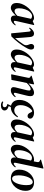

<svg xmlns="http://www.w3.org/2000/svg" viewBox="1598 -2340 973 4210"><g transform="rotate(90 2085.0 -235.5)"><path d="M152 14Q111 14 78.5 -16Q46 -46 46 -118Q46 -171 66.5 -225Q87 -279 121.5 -327.5Q156 -376 199 -413.5Q242 -451 287.5 -473Q333 -495 374 -495Q394 -495 411.5 -487Q429 -479 444 -466L519 -499L530 -492L445 -119Q437 -87 437 -72Q437 -51 457 -51Q471 -51 488 -62.5Q505 -74 526 -94L538 -82Q523 -59 501 -37Q479 -15 451.5 -0.5Q424 14 394 14Q363 14 342 -5.5Q321 -25 321 -66Q321 -80 323 -96Q282 -50 237 -18Q192 14 152 14ZM162 -164Q162 -113 178.5 -90.5Q195 -68 223 -68Q247 -68 272 -83.5Q297 -99 328 -130Q329 -136 331 -146L393 -428Q380 -441 363 -446.5Q346 -452 331 -452Q290 -452 241 -401Q206 -363 184 -297.5Q162 -232 162 -164Z M720 8 711 1Q702 -108 692.5 -201Q683 -294 674 -382Q671 -407 664.5 -413.5Q658 -420 648 -420Q630 -420 600 -385L586 -401Q651 -495 716 -495Q786 -495 793 -404Q800 -333 806 -251.5Q812 -170 818 -80Q856 -126 889 -170Q922 -214 955 -266Q970 -291 972 -313.5Q974 -336 965 -363L950 -402Q937 -440 954.5 -468.5Q972 -497 1006 -497Q1039 -497 1053 -478Q1067 -459 1067 -430Q1067 -411 1058 -384Q1049 -357 1020 -308Q980 -238 918 -156.5Q856 -75 779 2Z M1172 14Q1131 14 1098.5 -16Q1066 -46 1066 -118Q1066 -171 1086.5 -225Q1107 -279 1141.5 -327.5Q1176 -376 1219 -413.5Q1262 -451 1307.5 -473Q1353 -495 1394 -495Q1414 -495 1431.5 -487Q1449 -479 1464 -466L1539 -499L1550 -492L1465 -119Q1457 -87 1457 -72Q1457 -51 1477 -51Q1491 -51 1508 -62.5Q1525 -74 1546 -94L1558 -82Q1543 -59 1521 -37Q1499 -15 1471.5 -0.5Q1444 14 1414 14Q1383 14 1362 -5.5Q1341 -25 1341 -66Q1341 -80 1343 -96Q1302 -50 1257 -18Q1212 14 1172 14ZM1182 -164Q1182 -113 1198.5 -90.5Q1215 -68 1243 -68Q1267 -68 1292 -83.5Q1317 -99 1348 -130Q1349 -136 1351 -146L1413 -428Q1400 -441 1383 -446.5Q1366 -452 1351 -452Q1310 -452 1261 -401Q1226 -363 1204 -297.5Q1182 -232 1182 -164Z M1620 8 1610 -1 1686 -364Q1695 -404 1656 -420L1641 -426L1643 -443L1820 -496L1831 -486L1809 -373Q1861 -428 1915 -461.5Q1969 -495 2016 -495Q2048 -495 2068.5 -475.5Q2089 -456 2089 -416Q2089 -394 2085 -371.5Q2081 -349 2075 -325L2024 -120Q2020 -104 2017.5 -92.5Q2015 -81 2015 -73Q2015 -52 2032 -52Q2058 -52 2098 -94L2112 -80Q2087 -43 2047 -14.5Q2007 14 1958 14Q1927 14 1909 -1Q1891 -16 1891 -42Q1891 -63 1896 -84.5Q1901 -106 1908 -131L1947 -289Q1955 -319 1960 -343Q1965 -367 1965 -386Q1965 -406 1956.5 -413.5Q1948 -421 1934 -421Q1910 -421 1876.5 -400.5Q1843 -380 1801 -336L1774 -213Q1763 -160 1753 -107Q1743 -54 1733 0Z M2337 14Q2264 14 2217.5 -35Q2171 -84 2171 -174Q2171 -238 2193.5 -296Q2216 -354 2255 -398.5Q2294 -443 2345 -469Q2396 -495 2453 -495Q2488 -495 2517.5 -484Q2547 -473 2565 -454Q2583 -435 2582 -409Q2581 -383 2565 -368Q2549 -353 2525 -353Q2498 -353 2481.5 -368Q2465 -383 2454 -405L2447 -421Q2434 -450 2422 -454Q2410 -458 2387 -439Q2361 -416 2337.5 -378.5Q2314 -341 2300 -295Q2286 -249 2286 -200Q2286 -129 2318 -95Q2350 -61 2403 -61Q2439 -61 2473 -83.5Q2507 -106 2536 -144L2552 -131Q2532 -93 2499 -59.5Q2466 -26 2425 -6Q2384 14 2337 14ZM2260 89 2303 0H2335L2307 61Q2357 76 2380 97.5Q2403 119 2403 152Q2403 184 2374.5 207.5Q2346 231 2292 231Q2264 231 2241 222.5Q2218 214 2204 203L2216 179Q2245 194 2276 194Q2302 194 2317 182.5Q2332 171 2332 149Q2332 123 2312 109.5Q2292 96 2260 89Z M2706 14Q2665 14 2632.5 -16Q2600 -46 2600 -118Q2600 -171 2620.5 -225Q2641 -279 2675.5 -327.5Q2710 -376 2753 -413.5Q2796 -451 2841.5 -473Q2887 -495 2928 -495Q2948 -495 2965.5 -487Q2983 -479 2998 -466L3073 -499L3084 -492L2999 -119Q2991 -87 2991 -72Q2991 -51 3011 -51Q3025 -51 3042 -62.5Q3059 -74 3080 -94L3092 -82Q3077 -59 3055 -37Q3033 -15 3005.5 -0.5Q2978 14 2948 14Q2917 14 2896 -5.5Q2875 -25 2875 -66Q2875 -80 2877 -96Q2836 -50 2791 -18Q2746 14 2706 14ZM2716 -164Q2716 -113 2732.5 -90.5Q2749 -68 2777 -68Q2801 -68 2826 -83.5Q2851 -99 2882 -130Q2883 -136 2885 -146L2947 -428Q2934 -441 2917 -446.5Q2900 -452 2885 -452Q2844 -452 2795 -401Q2760 -363 2738 -297.5Q2716 -232 2716 -164Z M3254 14Q3215 14 3185 -16.5Q3155 -47 3155 -122Q3155 -174 3174.5 -227Q3194 -280 3227.5 -328Q3261 -376 3303 -413.5Q3345 -451 3391 -473Q3437 -495 3480 -495Q3501 -495 3519 -488L3534 -565Q3543 -610 3501 -624L3481 -631L3484 -648L3668 -702L3677 -694L3556 -119Q3553 -103 3551 -92Q3549 -81 3549 -71Q3549 -50 3568 -50Q3579 -50 3598 -62Q3617 -74 3637 -96L3651 -81Q3627 -44 3587 -15Q3547 14 3502 14Q3470 14 3451.5 -6Q3433 -26 3433 -59Q3432 -76 3435 -99Q3394 -49 3345 -17.5Q3296 14 3254 14ZM3273 -158Q3273 -108 3289.5 -86Q3306 -64 3332 -64Q3356 -64 3382.5 -81.5Q3409 -99 3442 -137V-139L3501 -428Q3475 -450 3442 -450Q3417 -450 3394.5 -438Q3372 -426 3353 -405Q3330 -380 3311.5 -338.5Q3293 -297 3283 -249.5Q3273 -202 3273 -158Z M3885 14Q3834 14 3792 -6Q3750 -26 3725 -67.5Q3700 -109 3700 -172Q3700 -236 3721.5 -294Q3743 -352 3781.5 -397.5Q3820 -443 3871.5 -469Q3923 -495 3982 -495Q4061 -495 4113 -449.5Q4165 -404 4165 -309Q4165 -246 4143.5 -188Q4122 -130 4084 -84.5Q4046 -39 3995 -12.5Q3944 14 3885 14ZM3897 -14Q3929 -14 3955 -41.5Q3981 -69 4000 -114Q4019 -159 4029.5 -214.5Q4040 -270 4040 -325Q4040 -404 4021.5 -435Q4003 -466 3974 -466Q3942 -466 3914.5 -439.5Q3887 -413 3867 -368Q3847 -323 3836 -268.5Q3825 -214 3825 -158Q3825 -77 3845.5 -45.5Q3866 -14 3897 -14Z"/></g></svg>

Font: DM Serif Text
Style: Italic
Weight: 400
Italic angle: -12°
Designer: Colophon Foundry, Frank Grießhammer
Foundry: Colophon Foundry
Version: Version 5.100; ttfautohint (v1.8.2)